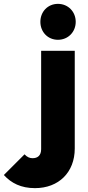

<svg xmlns="http://www.w3.org/2000/svg" viewBox="-149 -752 457 994"><path d="M32 222C155 222 238 140 238 17V-489H64V20C64 53 46 67 20 67C5 67 -8 62 -22 47L-129 154C-91 196 -40 222 32 222ZM60 -639C60 -587 98 -546 151 -546C204 -546 243 -587 243 -639C243 -691 204 -732 151 -732C98 -732 60 -691 60 -639Z"/></svg>

Font: MV Cash ExtraBold
Style: Regular
Weight: 800
Designer: Rodrigo Fuenzalida
Foundry: fragTYPE
Version: Version 1.100;Glyphs 3.1.2 (3151)